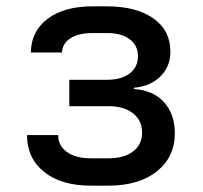

<svg xmlns="http://www.w3.org/2000/svg" viewBox="-20 -577 640 604"><path d="M265 7Q173 7 119 -36Q65 -79 65 -152H163Q163 -119 190.5 -99Q218 -79 265 -79H321Q370 -79 398.5 -100.5Q427 -122 427 -160Q427 -198 398.5 -220.5Q370 -243 321 -243H198V-326H317Q362 -326 388 -346Q414 -366 414 -400Q414 -434 388 -453.5Q362 -473 317 -473H270Q227 -473 201.5 -456.5Q176 -440 175 -412H77Q78 -479 130 -518Q182 -557 270 -557H317Q408 -557 462 -519.5Q516 -482 516 -414Q516 -367 484 -336Q452 -305 401 -301V-297Q462 -293 496 -255.5Q530 -218 530 -158Q530 -83 473.5 -38Q417 7 321 7Z"/></svg>

Font: Pitagon Sans Mono Medium
Style: Regular
Weight: 500
Monospace: yes
Designer: Travis Tran
Foundry: Pitagon
Version: Version 1.001; ttfautohint (v1.8.4.7-5d5b);gftools[0.9.26]